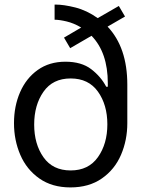

<svg xmlns="http://www.w3.org/2000/svg" viewBox="-20 -810 654 837"><path d="M41 -273Q41 -347 67.5 -408Q94 -469 144.5 -505Q195 -541 265 -541Q335 -541 377.5 -508.5Q420 -476 443 -432H450V-447Q450 -581 379 -654L286 -600L259 -646L334 -690Q302 -709 270.5 -716.5Q239 -724 218 -724V-790Q221 -790 223 -790Q258 -790 308 -777.5Q358 -765 406 -731L498 -784L525 -738L449 -694Q535 -603 535 -441V-273Q535 -199 507.5 -135Q480 -71 424 -32Q368 7 287 7Q207 7 151.5 -32Q96 -71 68.5 -135Q41 -199 41 -273ZM129 -267Q129 -182 169.5 -124.5Q210 -67 288 -67Q366 -67 407 -125Q448 -183 448 -268Q448 -353 407 -410.5Q366 -468 288 -468Q210 -468 169.5 -410Q129 -352 129 -267Z"/></svg>

Font: Lopes Sans
Style: Regular
Weight: 400
Designer: Gabriel Lam, Diego Maldonado
Foundry: TypeRant, Foresti Design
Version: Version 4.000